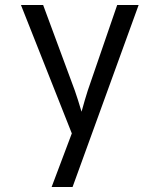

<svg xmlns="http://www.w3.org/2000/svg" viewBox="-20 -570 640 770"><path d="M187 180 268 -35 64 -550H153L280 -207Q292 -173 307 -122Q321 -173 332 -207L450 -550H536L271 180Z"/></svg>

Font: JetBrains Mono Semi Light
Style: Regular
Weight: 350
Monospace: yes
Designer: Philipp Nurullin, Konstantin Bulenkov
Foundry: JetBrains
Version: 2.002